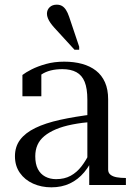

<svg xmlns="http://www.w3.org/2000/svg" viewBox="-20 -792 574 822"><path d="M383 -303 381 -271Q330 -267 289.5 -259Q249 -251 219.5 -238.5Q190 -226 170 -209.5Q150 -193 140.5 -171.5Q131 -150 131 -123Q131 -90 142 -68.5Q153 -47 173.5 -36Q194 -25 220 -25Q256 -25 282.5 -39.5Q309 -54 329 -80Q349 -106 364 -138L384 -129Q367 -86 340.5 -54.5Q314 -23 279 -6.5Q244 10 200 10Q157 10 121.5 -6Q86 -22 65 -52Q44 -82 44 -123Q44 -164 66 -193.5Q88 -223 131 -244Q174 -265 237.5 -279Q301 -293 383 -303ZM362 0V-99L354 -95V-365Q354 -413 342.5 -441.5Q331 -470 307 -483Q283 -496 247 -496Q192 -496 158 -473.5Q124 -451 102 -418Q104 -437 108.5 -450.5Q113 -464 120.5 -473Q128 -482 137.5 -485.5Q147 -489 157 -488V-380H76V-471Q90 -482 115.5 -495Q141 -508 176.5 -518Q212 -528 255 -528Q297 -528 331.5 -518.5Q366 -509 391 -489.5Q416 -470 429.5 -439.5Q443 -409 443 -367V-66Q443 -52 453 -44Q463 -36 480 -33Q497 -30 518 -30H519V0ZM276 -720 319 -592V-579H299L212 -674Q203 -684 196 -694Q189 -704 185 -714Q181 -724 181 -733Q181 -750 192.5 -761Q204 -772 223 -772Q236 -772 245.5 -766.5Q255 -761 262.5 -749.5Q270 -738 276 -720Z"/></svg>

Font: Roboto Serif 144pt
Style: Regular
Weight: 400
Version: Version 1.008